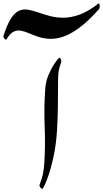

<svg xmlns="http://www.w3.org/2000/svg" viewBox="-179 -1193 612 1139"><path d="M89.4 -667Q92.3 -707.5 107.4 -744.9Q122.6 -782.2 140.4 -809.3Q158.2 -836.4 168 -846.7Q175.3 -855 180.7 -843.3Q186 -831.5 184.1 -824.7Q182.6 -817.4 178 -805.7Q173.3 -793.9 169.4 -772.7Q165.5 -751.5 165.5 -714.4Q165.5 -631.8 164.3 -559.3Q163.1 -486.8 159.2 -419.9Q154.3 -335.9 138.4 -263.4Q122.6 -190.9 104.7 -141.4Q86.9 -91.8 75.7 -76.2Q70.8 -68.8 62.3 -78.6Q53.7 -88.4 55.2 -94.7Q57.6 -104 63.5 -119.1Q69.3 -134.3 75.7 -161.9Q82 -189.5 84.5 -235.4Q90.3 -334.5 85.9 -443.8Q81.5 -553.2 89.4 -667ZM407.2 -1137.7Q344.2 -1066.9 291.7 -1028.3Q239.3 -989.7 195.6 -975.3Q151.9 -960.9 115.5 -962.6Q79.1 -964.4 48.6 -974.6Q18.1 -984.9 -7.8 -996.1Q-33.7 -1007.3 -56.2 -1011.2Q-78.6 -1015.1 -99.4 -1004.4Q-120.1 -993.7 -140.6 -959.5Q-144 -954.1 -152.3 -963.4Q-160.6 -972.7 -158.7 -979.5Q-136.7 -1047.9 -114 -1083Q-91.3 -1118.2 -66.4 -1129.2Q-41.5 -1140.1 -13.4 -1135.5Q14.6 -1130.9 47.1 -1119.4Q79.6 -1107.9 117.2 -1097.9Q154.8 -1087.9 198.5 -1087.9Q242.2 -1087.9 293.5 -1106.4Q344.7 -1125 404.3 -1171.4Q408.7 -1174.8 410.9 -1168Q413.1 -1161.1 412.4 -1151.9Q411.6 -1142.6 407.2 -1137.7Z"/></svg>

Font: Awami Nastaliq
Style: Bold
Weight: 700
Designer: Peter Martin, SIL International
Foundry: SIL International
Version: Version 3.100